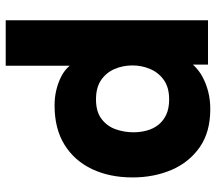

<svg xmlns="http://www.w3.org/2000/svg" viewBox="-62 -686 756 672"><g transform="rotate(-90 316.0 -350.0)"><path d="M270 8Q189 8 136 -29.5Q83 -67 57 -128.5Q31 -190 31 -264Q31 -344 60 -405.5Q89 -467 145 -502Q201 -537 283 -537Q311 -537 336.5 -531Q362 -525 384.5 -513.5Q407 -502 422 -484V-708H581V0H426V-53Q407 -32 382.5 -19Q358 -6 330 1Q302 8 270 8ZM304 -136Q346 -136 372 -154.5Q398 -173 410.5 -202.5Q423 -232 423 -264Q423 -298 410.5 -327Q398 -356 372 -374Q346 -392 304 -392Q261 -392 235.5 -372.5Q210 -353 199.5 -323Q189 -293 189 -261Q189 -237 195 -214.5Q201 -192 214.5 -174.5Q228 -157 250 -146.5Q272 -136 304 -136Z"/></g></svg>

Font: Onest ExtraBold
Style: Regular
Weight: 800
Designer: Dmitri Voloshin, Andrey Kudryavtsev
Foundry: Dmitri Voloshin, Andrey Kudryavtsev
Version: Version 1.000;gftools[0.9.33]